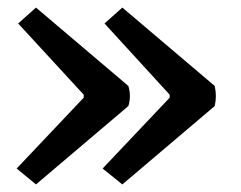

<svg xmlns="http://www.w3.org/2000/svg" viewBox="-20 -502 636 507"><path d="M201 -252 28 -440 75 -482 319 -275Q327 -248 319 -222L75 -15L24 -57L201 -244ZM428 -252 256 -440 303 -482 547 -275Q553 -248 547 -222L303 -15L251 -57L428 -244Z"/></svg>

Font: Karma SemiBold
Style: Regular
Weight: 600
Designer: Joana Correia
Foundry: Indian Type Foundry
Version: Version 1.202;PS 1.0;hotconv 1.0.78;makeotf.lib2.5.61930; tt